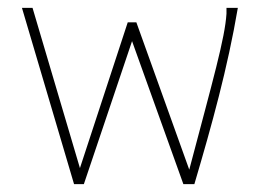

<svg xmlns="http://www.w3.org/2000/svg" viewBox="-20 -469 665 490"><path d="M169 1H194L317 -364L448 1H476C521 -151 561 -296 587 -449H558V-434C554 -371 524 -267 463 -36L328 -412H306L184 -40L63 -449H36Z"/></svg>

Font: Inconsolata Expanded ExtraLight
Style: Regular
Weight: 200
Width: 7
Monospace: yes
Designer: Raph Levien, Cyreal, Brenton Simpson
Foundry: Raph Levien, Cyreal, Google
Version: Version 3.100